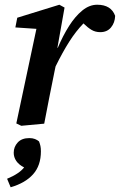

<svg xmlns="http://www.w3.org/2000/svg" viewBox="-20 -523 507 812"><path d="M49 -1 134 -401 45 -407 53 -448 231 -503 253 -491 223 -322 224 -320Q246 -372 272 -413Q298 -454 328 -478.5Q358 -503 391 -503Q450 -503 467 -456Q466 -427 449.5 -407Q433 -387 404 -387Q383 -387 366.5 -397Q350 -407 333 -424Q301 -391 273 -347Q245 -303 215 -242L211 -223Q199 -166 188.5 -111Q178 -56 167 0L70 9ZM153 117Q153 177 120 214Q87 251 25 269L10 233Q61 212 82 185Q60 174 49 158Q38 142 38 123Q38 98 55 79.5Q72 61 104 61Q118 61 128 65Q138 69 145 75Q149 85 151 94.5Q153 104 153 117Z"/></svg>

Font: Source Serif 4 SmText Semibold
Style: Italic
Weight: 600
Italic angle: -12°
Designer: Frank Grießhammer
Foundry: Adobe
Version: Version 4.005;hotconv 1.1.0;makeotfexe 2.6.0